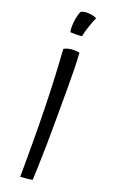

<svg xmlns="http://www.w3.org/2000/svg" viewBox="-175 -922 584 989"><g transform="rotate(20 117.5 -428.0)"><path d="M156 -487Q156 -263 154.5 -170.5Q153 -78 149 20Q139 23 121 25Q103 27 83 28Q85 -171 81 -345Q77 -519 66 -667Q78 -674 91.5 -677Q105 -680 119 -680Q127 -680 134.5 -679.5Q142 -679 151 -677Q154 -635 155 -591Q156 -547 156 -487ZM127 -884Q141 -883 151.5 -880.5Q162 -878 171 -873Q161 -851 150.5 -820.5Q140 -790 134 -761Q125 -760 109 -759.5Q93 -759 71 -760Q69 -768 68.5 -775.5Q68 -783 68 -791Q68 -812 72.5 -836.5Q77 -861 85 -877Q96 -882 105 -883.5Q114 -885 127 -884Z"/></g></svg>

Font: Atma
Style: Regular
Weight: 400
Designer: Gregori Vincens, Jeremie Hornus, Riccardo Olocco, Yoann Minet.
Foundry: black foundry
Version: Version 1.102;PS 1.100;hotconv 1.0.86;makeotf.lib2.5.63406